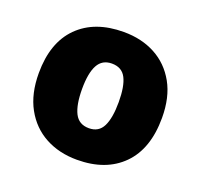

<svg xmlns="http://www.w3.org/2000/svg" viewBox="-104 -680 846 808"><g transform="rotate(20 318.5 -276.5)"><path d="M594 -278Q594 -139 520 -64.5Q446 10 317 10Q237 10 175 -23.5Q113 -57 77.5 -121.5Q42 -186 42 -278Q42 -415 116 -489Q190 -563 320 -563Q400 -563 461.5 -530Q523 -497 558.5 -433.5Q594 -370 594 -278ZM236 -278Q236 -207 255 -169.5Q274 -132 319 -132Q363 -132 381.5 -169.5Q400 -207 400 -278Q400 -349 381.5 -385Q363 -421 318 -421Q275 -421 255.5 -385Q236 -349 236 -278Z"/></g></svg>

Font: Noto Sans Syriac Western Black
Style: Regular
Weight: 900
Designer: Patrick Giasson and the Monotype Design Team
Foundry: Monotype Imaging Inc.
Version: Version 3.000; ttfautohint (v1.8.4.7-5d5b)